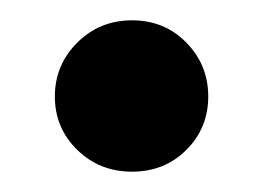

<svg xmlns="http://www.w3.org/2000/svg" viewBox="-20 -160 256 189"><path d="M110 9Q78 9 56 -12.5Q34 -34 34 -65Q34 -96 56 -118Q78 -140 110 -140Q142 -140 163.5 -118Q185 -96 185 -65Q185 -34 163.5 -12.5Q142 9 110 9Z"/></svg>

Font: Lisu Bosa ExtraBold
Style: Regular
Weight: 800
Designer: David Morse, Annie Olsen, Victor Gaultney, Frank Grießhammer (Latin)
Foundry: SIL International
Version: Version 2.000